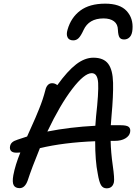

<svg xmlns="http://www.w3.org/2000/svg" viewBox="-20 -1026 766 1055"><path d="M558.1 -1005.9Q639.2 -1005.9 676 -965.6Q712.9 -925.3 708 -865.2Q706.1 -836.4 693.4 -822.8Q680.7 -809.1 662.1 -809.1Q644.5 -809.1 637 -820.1Q629.4 -831.1 627.9 -861.8Q627.4 -893.1 606.4 -908.9Q585.4 -924.8 548.8 -924.8Q468.3 -924.8 439 -860.8Q424.3 -828.6 411.9 -816.4Q399.4 -804.2 382.8 -804.2Q359.4 -804.2 351.3 -820.6Q343.3 -836.9 351.1 -862.8Q370.1 -929.7 421.1 -967.8Q472.2 -1005.9 558.1 -1005.9ZM70.8 -187Q49.3 -187 40.8 -196.5Q32.2 -206.1 35.2 -222.2Q37.6 -235.4 47.1 -243.9Q56.6 -252.4 77.1 -258.8Q120.1 -273.4 128.9 -275.9Q134.3 -288.1 150.6 -324.5Q167 -360.8 174.6 -378.4Q182.1 -396 194.1 -425.5Q206.1 -455.1 214.4 -480.2Q222.7 -505.4 229 -529.8Q232.9 -547.9 242.4 -558.3Q252 -568.8 266.1 -568.8Q282.7 -568.8 294.9 -558.1Q350.6 -635.7 398.2 -672.4Q445.8 -709 493.2 -709Q549.3 -709 574.5 -675.5Q599.6 -642.1 601.3 -570.8Q603 -499.5 592.8 -389.2Q590.8 -372.6 588.9 -337.9H643.1Q676.8 -337.9 687.7 -328.4Q698.7 -318.8 694.8 -298.8Q690.9 -278.8 668.5 -265.4Q646 -252 610.8 -252H587.9Q589.4 -188 599.6 -116.5Q609.9 -44.9 606 -24.9Q598.6 8.8 565.9 8.8Q545.4 8.8 534.9 -9Q524.4 -26.9 517.1 -71.8Q502.9 -141.1 502.9 -250Q330.1 -243.2 199.2 -211.9Q154.8 -103.5 131.8 -33.2Q116.7 7.8 87.9 7.8Q64 7.8 55.2 -8.3Q46.4 -24.4 53.2 -63Q63.5 -118.7 91.8 -188Q88.4 -188 81.3 -187.5Q74.2 -187 70.8 -187ZM483.9 -624Q443.4 -624 377 -537.4Q310.5 -450.7 240.2 -303.2Q363.3 -327.6 503.9 -335Q505.9 -369.1 507.8 -386.2Q522.5 -516.6 519.3 -570.3Q516.1 -624 483.9 -624Z"/></svg>

Font: Shantell Sans Normal
Style: Italic
Weight: 400
Italic angle: -11.31°
Designer: Stephen Nixon, Anya Danilova, Shantell Martin
Foundry: Arrow Type
Version: Version 1.006;[559af2be0]